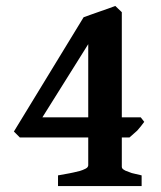

<svg xmlns="http://www.w3.org/2000/svg" viewBox="-20 -628 545 648"><path d="M277.8 -479 123 -231.9H277.8ZM466.8 -216.8Q456.1 -201.7 442.9 -187Q439.9 -184.1 417 -164.1H391.1V-64.9Q391.1 -61 394 -58.1Q397 -55.2 403.8 -51.8Q418.9 -45.9 424.8 -43.9Q428.7 -43 458 -36.1V0H175.8V-36.1Q225.6 -44.9 228 -45.9Q254.9 -51.8 258.8 -54.2Q271 -59.1 273.9 -62Q277.8 -65.9 277.8 -70.8V-164.1H46.9L26.9 -184.1L262.2 -569.8L288.1 -579.1L315.9 -588.9L345.2 -599.1L369.1 -607.9L391.1 -586.9V-231.9H455.1Z"/></svg>

Font: Gentium Basic
Style: Bold
Weight: 700
Designer: J. Victor Gaultney and Annie Olsen
Foundry: SIL International
Version: Version 1.100